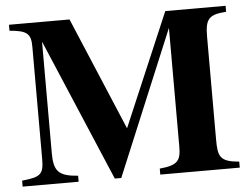

<svg xmlns="http://www.w3.org/2000/svg" viewBox="-49 -738 1043 799"><g transform="rotate(-5 472.0 -338.0)"><path d="M678 -605V-109C678 -50 664 -32 589 -25V0H921V-25C841 -32 833 -53 833 -126V-554C833 -629 848 -646 921 -651V-676H669L468 -204L269 -676H16V-651C89 -645 105 -631 105 -577V-108C105 -43 92 -33 14 -25V0H248V-25C166 -31 147 -53 147 -129V-594L399 0H426Z"/></g></svg>

Font: XITS Math
Style: Bold
Weight: 700
Designer: MicroPress Inc., with final additions and corrections provided by Coen Hoffman, Elsevier (retired)
Version: Version 1.105